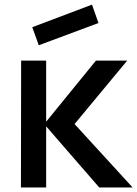

<svg xmlns="http://www.w3.org/2000/svg" viewBox="-20 -831 608 851"><path d="M151.9 -630.4 416.5 -729 387.7 -810.5 123 -710.4ZM72.8 0 73.7 -562.5H184.6V-291.5L405.3 -562.5H543.9L310.5 -281.2L567.9 0H419.9L184.6 -271V0Z"/></svg>

Font: Manrope3 Semibold
Style: Regular
Weight: 600
Width: 4
Designer: Mikhail Sharanda
Foundry: Mikhail Sharanda
Version: Version 3.000;PS 003.000;hotconv 1.0.88;makeotf.lib2.5.64775